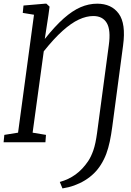

<svg xmlns="http://www.w3.org/2000/svg" viewBox="-20 -772 709 1042"><path d="M319 250.5 304.5 215.5Q352 202.5 390 175Q428 147.5 458.5 102.5Q474.5 78.5 486.8 43.2Q499 8 507 -52L570.5 -526.5Q582 -609.5 559.5 -647.2Q537 -685 486.5 -685Q449 -685 408 -666Q367 -647 320 -605Q273 -563 217.5 -493.5L157 -52L229.5 -40L226.5 0H-0.5L3.5 -40L78 -52L164.5 -692L103.5 -702L107.5 -742L224 -752H232L249 -736L243 -691L223 -560.5Q278 -629.5 325.2 -671.5Q372.5 -713.5 417 -732.8Q461.5 -752 507.5 -752Q585 -752 624.5 -697.8Q664 -643.5 648 -525.5L589.5 -86Q583.5 -40.5 575.8 -4Q568 32.5 556.8 62.8Q545.5 93 528 121Q496 173 440.8 206.8Q385.5 240.5 319 250.5Z"/></svg>

Font: Merriweather Light 18pt Light
Style: Italic
Weight: 300
Italic angle: -7.8°
Version: Version 2.101